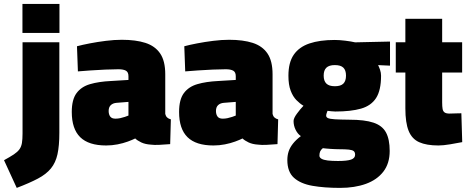

<svg xmlns="http://www.w3.org/2000/svg" viewBox="-69 -714 2349 959"><path d="M14.6 224.5 -48.9 86.2Q-18.5 69.5 0 57.3Q18.4 45 27.9 32Q37.3 19 40.5 0.5Q43.6 -18 43.6 -47.2V-502.8H227.4V-50.7Q227.4 14.1 218.1 56.4Q208.8 98.7 185.4 127.3Q162.1 155.9 120.4 178Q78.7 200.1 14.6 224.5ZM43.1 -549.6V-694.5H228V-549.6Z M461.1 12.6Q373.8 12.6 331.6 -28.8Q289.5 -70.2 289.5 -154.8Q289.5 -216.7 313.3 -248.8Q337 -280.9 380.7 -293.7Q424.4 -306.5 485 -309.4L572.6 -314.7V-333.5Q572.6 -353.9 559.8 -361Q546.9 -368.1 522.4 -368.1Q494 -368.1 456.7 -366.4Q419.4 -364.6 383 -362.2Q346.6 -359.9 320.1 -357.4L315.5 -483Q341.8 -490.1 379.9 -497.4Q418 -504.8 459.9 -510Q501.8 -515.3 539.5 -515.3Q609 -515.3 657.3 -499.8Q705.6 -484.2 731 -446.9Q756.4 -409.6 756.4 -342.9V-144.9Q758.9 -133.9 765.8 -127.3Q772.7 -120.7 784.4 -117.8L781 5.9Q754.6 8.1 727.8 9.4Q700.9 10.8 685.1 8.5Q656.3 6.7 636.7 -2.6Q617.1 -11.9 606.4 -22.4Q592.5 -15.4 569.4 -6.9Q546.2 1.6 518.2 7.1Q490.2 12.6 461.1 12.6ZM507.8 -121.3Q519.4 -121.3 531.3 -123.8Q543.2 -126.3 554.4 -130.1Q565.6 -133.8 572.6 -136.8V-205.1L513.1 -200.4Q494.9 -198.9 484.3 -188.8Q473.7 -178.6 473.7 -159.9Q473.7 -142.7 481.4 -132Q489.1 -121.3 507.8 -121.3Z M997.1 12.6Q909.8 12.6 867.6 -28.8Q825.5 -70.2 825.5 -154.8Q825.5 -216.7 849.3 -248.8Q873 -280.9 916.7 -293.7Q960.4 -306.5 1021 -309.4L1108.6 -314.7V-333.5Q1108.6 -353.9 1095.8 -361Q1082.9 -368.1 1058.4 -368.1Q1030 -368.1 992.7 -366.4Q955.4 -364.6 919 -362.2Q882.6 -359.9 856.1 -357.4L851.5 -483Q877.8 -490.1 915.9 -497.4Q954 -504.8 995.9 -510Q1037.8 -515.3 1075.5 -515.3Q1145 -515.3 1193.3 -499.8Q1241.6 -484.2 1267 -446.9Q1292.4 -409.6 1292.4 -342.9V-144.9Q1294.9 -133.9 1301.8 -127.3Q1308.7 -120.7 1320.4 -117.8L1317 5.9Q1290.6 8.1 1263.8 9.4Q1236.9 10.8 1221.1 8.5Q1192.3 6.7 1172.7 -2.6Q1153.1 -11.9 1142.4 -22.4Q1128.5 -15.4 1105.4 -6.9Q1082.2 1.6 1054.2 7.1Q1026.2 12.6 997.1 12.6ZM1043.8 -121.3Q1055.4 -121.3 1067.3 -123.8Q1079.2 -126.3 1090.4 -130.1Q1101.6 -133.8 1108.6 -136.8V-205.1L1049.1 -200.4Q1030.9 -198.9 1020.3 -188.8Q1009.7 -178.6 1009.7 -159.9Q1009.7 -142.7 1017.4 -132Q1025.1 -121.3 1043.8 -121.3Z M1629.3 224.5Q1550.8 224.5 1491.5 214.1Q1432.3 203.7 1399.2 174Q1366.2 144.2 1366.2 85.5Q1366.2 62.5 1372.6 42.7Q1379 22.9 1393.9 3.9Q1408.7 -15.1 1433.7 -34.1Q1417.7 -45.1 1407.5 -65.8Q1397.3 -86.5 1397.3 -109.5Q1397.3 -123.5 1413.9 -146.1Q1430.5 -168.8 1446.8 -185.7Q1428.7 -196.4 1411.3 -214.2Q1393.9 -231.9 1382.8 -261.2Q1371.6 -290.6 1371.6 -335.8Q1371.6 -401.9 1398.2 -440.6Q1424.9 -479.4 1476.4 -496.9Q1528 -514.4 1602.6 -514.4Q1626.1 -514.4 1655.9 -510.7Q1685.7 -507 1704.7 -502.5L1879 -506.4V-386.1L1819.5 -388.8Q1824.3 -379.9 1829.3 -365.3Q1834.3 -350.6 1834.3 -335.8Q1834.3 -263 1809.5 -224.4Q1784.7 -185.9 1734.1 -171.4Q1683.5 -157 1606.2 -157Q1598.2 -157 1586.6 -158.2Q1574.9 -159.4 1566.8 -160.4Q1564.9 -155.8 1562.5 -148.5Q1560.1 -141.2 1560.1 -136.4Q1560.1 -128.4 1569.1 -124.1Q1578.1 -119.9 1603.3 -118.2Q1628.4 -116.6 1676 -116.1Q1752.7 -116.1 1796.6 -101.3Q1840.5 -86.6 1858.9 -52.4Q1877.4 -18.3 1877.4 39.9Q1877.4 102.5 1845.7 143.4Q1814 184.3 1758.3 204.4Q1702.6 224.5 1629.3 224.5ZM1619.2 90.1Q1664.4 90.1 1684.6 83.1Q1704.7 76 1704.7 58.9Q1704.7 46.6 1697.9 40.9Q1691 35.2 1673.8 33.3Q1656.6 31.4 1626.2 31.4Q1616.5 31.4 1605 30.9Q1593.5 30.4 1582.4 29.7Q1571.2 29 1560.9 28Q1550.7 27.1 1543.4 26.1Q1533.7 34.1 1530.1 42.5Q1526.4 50.8 1526.4 63.7Q1526.4 72.7 1536.7 78.9Q1547.1 85 1567.7 87.6Q1588.3 90.1 1619.2 90.1ZM1603.6 -283.3Q1633 -283.3 1646.1 -296.5Q1659.2 -309.6 1659.2 -336.3Q1659.2 -363 1646.1 -375.9Q1633 -388.9 1603.6 -388.9Q1574.7 -388.9 1561.2 -375.9Q1547.7 -363 1547.7 -336.3Q1547.7 -309.6 1561.2 -296.5Q1574.7 -283.3 1603.6 -283.3Z M2121.1 12.6Q2061.1 12.6 2024.7 -3.8Q1988.2 -20.2 1972 -60.6Q1955.7 -101 1955.7 -172.5V-351.7H1907.8V-502.8H1955.7V-620.2H2139.5V-502.8H2239.3V-351.7H2139.5V-202.6Q2139.5 -182.4 2141.6 -170.3Q2143.6 -158.3 2151.5 -152.5Q2159.4 -146.7 2176.6 -146.7Q2182.1 -146.7 2193.9 -147.2Q2205.7 -147.7 2217.8 -147.9Q2229.8 -148.2 2235.4 -148.2L2239.7 -4.1Q2214.4 1 2179.4 6.8Q2144.5 12.6 2121.1 12.6Z"/></svg>

Font: TitilliumWeb ExtraLight
Style: Regular
Weight: 400
Designer: Mohamed Gaber, Accademia di Belle Arti di Urbino and others
Foundry: Kief Type Foundry, Accademia di Belle Arti di Urbino and others
Version: Version 3.000; ttfautohint (v1.8.2)